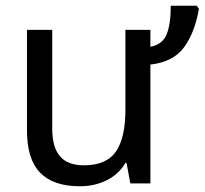

<svg xmlns="http://www.w3.org/2000/svg" viewBox="-20 -639 713 669"><path d="M673 -608Q659 -526 621.5 -474.5Q584 -423 504 -414V0H434L421 -71H417Q393 -31 351 -10.5Q309 10 259 10Q166 10 120 -37Q74 -84 74 -185V-535H162V-191Q162 -126 189 -94.5Q216 -63 272 -63Q351 -63 384 -111Q417 -159 417 -257V-535H504V-476Q546 -484 560.5 -519Q575 -554 575 -619H666Z"/></svg>

Font: Noto Sans Display
Style: Regular
Weight: 400
Designer: Monotype Design team
Foundry: Monotype Imaging Inc.
Version: Version 1.000